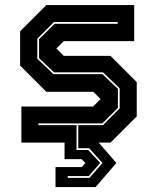

<svg xmlns="http://www.w3.org/2000/svg" viewBox="-20 -560 616 754"><path d="M198 174.5V96H300.5L315.5 80L300.5 65H233.5V0H64V-141.5H345.5L375 -171L346.5 -199.5H162L59 -302.5V-437L162 -540H507V-398.5H230.5L201.5 -369.5L230.5 -340.5H414L517 -237.5V-103L414 0H367.5L437 80L355.5 174.5ZM246 138.5H331.5L382.5 80L330 22H287.5V-68.5H384.5L450 -134.5V-213L384.5 -276H192L133.5 -331.5V-406L194.5 -466.5H442V-473.5H192L126.5 -408V-329.5L189.5 -269H382L443 -211V-136.5L382 -75.5H131V-68.5H280.5V29H326.5L373.5 80L328.5 131.5H246Z"/></svg>

Font: Tourney Thin ExtraBold
Style: Regular
Weight: 800
Version: Version 1.015